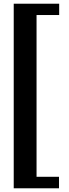

<svg xmlns="http://www.w3.org/2000/svg" viewBox="-20 -830 374 1035"><path d="M54 185V-810H299V-749H177V123H298V185Z"/></svg>

Font: Oswald SemiBold
Style: Regular
Weight: 600
Designer: Vernon Adams
Foundry: Vernon Adams
Version: Version 4.100; ttfautohint (v1.8.1.43-b0c9)